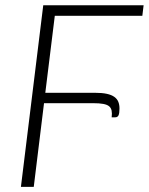

<svg xmlns="http://www.w3.org/2000/svg" viewBox="-20 -728 580 748"><path d="M539.5 -707.5 534.5 -666.5H193.5L156.5 -366.5H350Q377.5 -366.5 396 -362.5Q414.5 -358.5 425.5 -350.5Q436.5 -342.5 441 -331.2Q445.5 -320 445.5 -305.5Q445.5 -286.5 441.8 -278.8Q438 -271 429 -271H415Q417 -286.5 414.8 -297.2Q412.5 -308 404.8 -314.2Q397 -320.5 382 -323.2Q367 -326 343.5 -326H151.5L111.5 0H61.5L148.5 -707.5Z"/></svg>

Font: Lato Light
Style: Italic
Weight: 300
Italic angle: -7°
Designer: Lukasz Dziedzic
Foundry: tyPoland Lukasz Dziedzic
Version: Version 2.007; 2014-02-27